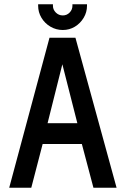

<svg xmlns="http://www.w3.org/2000/svg" viewBox="-20 -876 585 896"><path d="M386 -856H318V-849Q318 -831 305 -817.5Q292 -804 273 -804Q254 -804 240.5 -817.5Q227 -831 227 -849V-856H158V-849Q158 -819 173.5 -793Q189 -767 215.5 -751.5Q242 -736 273 -736Q304 -736 329.5 -751.5Q355 -767 370.5 -793Q386 -819 386 -849ZM524 0 332 -700H211L23 0H126L179 -204H362L416 0ZM202 -301 271 -576 341 -301Z"/></svg>

Font: Advent Pro SemiBold
Style: Regular
Weight: 600
Designer: VivaRado, Andreas Kalpakidis
Foundry: VivaRado, Andreas Kalpakidis
Version: Version 3.000